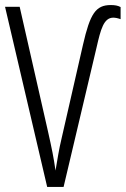

<svg xmlns="http://www.w3.org/2000/svg" viewBox="-20 -741 498 761"><path d="M429 -671C437 -671 447 -669 458 -665V-713C447 -719 435 -721 419 -721C359 -721 337 -686 309 -564L224 -192C214 -151 207 -106 200 -65C193 -115 186 -150 170 -221L58 -714H0L167 0H232L363 -554C379 -624 391 -671 429 -671Z"/></svg>

Font: Noto Sans Display Condensed Light
Style: Regular
Weight: 300
Width: 3
Designer: Monotype Design Team
Foundry: Monotype Imaging Inc.
Version: Version 1.900